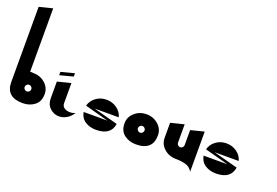

<svg xmlns="http://www.w3.org/2000/svg" viewBox="-106 -1067 2074 1440"><g transform="rotate(20 930.5 -347.0)"><path d="M133.3 0Q188 0 227.3 -30Q266.7 -60 266.7 -120Q266.7 -170.7 227.3 -205.3Q188 -240 133.3 -240Q120 -240 106.7 -241.3V-746.7L0 -720V-293.3Q0 -293.3 0 -293.3V-120Q0 0 133.3 0ZM133.3 -93.3Q122.7 -93.3 114.7 -101.3Q106.7 -109.3 106.7 -120Q106.7 -130.7 114.7 -138.7Q122.7 -146.7 133.3 -146.7Q144 -146.7 152 -138.7Q160 -130.7 160 -120Q160 -109.3 152 -101.3Q144 -93.3 133.3 -93.3Z M426.7 -106.7V-266.7L320 -240V-106.7Q320 -57.3 351.3 -28.7Q382.7 0 422.7 0Q453.3 0 482.7 -16.7Q512 -33.3 533.3 -66.7Q512 -57.3 489.3 -57.3Q465.3 -57.3 446 -69.3Q426.7 -81.3 426.7 -106.7ZM426.7 -318.7V-345.3L320 -317.3V-290.7Z M586.7 -94.7Q596 -46.7 632.7 -23.3Q669.3 0 718.7 0Q836 0 850.7 -94.7L656 -146.7H848Q838.7 -186.7 802 -213.3Q765.3 -240 718.7 -240Q670.7 -240 634.7 -213.3Q598.7 -186.7 588 -145.3L776 -94.7Z M1037.3 0Q1170.7 0 1170.7 -120Q1170.7 -170.7 1131.3 -205.3Q1092 -240 1037.3 -240Q982.7 -240 943.3 -205.3Q904 -170.7 904 -120Q904 -60 943.3 -30Q982.7 0 1037.3 0ZM1037.3 -93.3Q1026.7 -93.3 1018.7 -101.3Q1010.7 -109.3 1010.7 -120Q1010.7 -130.7 1018.7 -138.7Q1026.7 -146.7 1037.3 -146.7Q1048 -146.7 1056 -138.7Q1064 -130.7 1064 -120Q1064 -109.3 1056 -101.3Q1048 -93.3 1037.3 -93.3Z M1384 -240V-120Q1384 -109.3 1376 -101.3Q1368 -93.3 1357.3 -93.3Q1346.7 -93.3 1338.7 -101.3Q1330.7 -109.3 1330.7 -120V-266.7L1224 -240V-120Q1224 -69.3 1263.3 -34.7Q1302.7 0 1357.3 0Q1397.3 0 1434 9.3Q1470.7 18.7 1490.7 53.3V-266.7Z M1544 -94.7Q1553.3 -46.7 1590 -23.3Q1626.7 0 1676 0Q1793.3 0 1808 -94.7L1613.3 -146.7H1805.3Q1796 -186.7 1759.3 -213.3Q1722.7 -240 1676 -240Q1628 -240 1592 -213.3Q1556 -186.7 1545.3 -145.3L1733.3 -94.7Z"/></g></svg>

Font: Qahiri
Style: Regular
Weight: 400
Designer: Khaled Hosny
Foundry: Alif Type
Version: Version 3.00